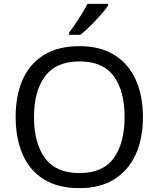

<svg xmlns="http://www.w3.org/2000/svg" viewBox="-20 -964 821 994"><path d="M720 -358Q720 -247 682.5 -164.5Q645 -82 572 -36Q499 10 391 10Q280 10 206.5 -36Q133 -82 97 -165Q61 -248 61 -359Q61 -469 97 -551Q133 -633 206.5 -679Q280 -725 392 -725Q499 -725 572 -679.5Q645 -634 682.5 -551.5Q720 -469 720 -358ZM156 -358Q156 -223 213 -145.5Q270 -68 391 -68Q513 -68 569 -145.5Q625 -223 625 -358Q625 -493 569 -569.5Q513 -646 392 -646Q271 -646 213.5 -569.5Q156 -493 156 -358ZM539 -934Q527 -916 502 -887.5Q477 -859 448.5 -830.5Q420 -802 396 -784H338V-796Q353 -815 370.5 -841Q388 -867 405 -894.5Q422 -922 433 -944H539Z"/></svg>

Font: Noto Kufi Arabic
Style: Regular
Weight: 400
Designer: Monotype Design Team, David Williams, Khaled Hosny
Foundry: Google LLC
Version: Version 2.109; ttfautohint (v1.8.4.7-5d5b)